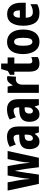

<svg xmlns="http://www.w3.org/2000/svg" viewBox="1310 -2013 713 3373"><g transform="rotate(-90 1666.5 -326.5)"><path d="M387 -221Q384 -242 377.5 -278.5Q371 -315 364.5 -353Q358 -391 354 -416H350Q346 -388 339 -349Q332 -310 326.5 -275Q321 -240 318 -223L286 0H123L5 -549H149L186 -356Q194 -315 199.5 -261.5Q205 -208 208 -165H212Q215 -201 220 -247.5Q225 -294 234 -342L270 -549H436L472 -341Q478 -298 484 -247.5Q490 -197 492 -165H496Q498 -201 503.5 -250.5Q509 -300 518 -344L559 -549H700L581 0H415Z M952 -560Q1037 -560 1084 -511.5Q1131 -463 1131 -363V0H1026L1003 -73H1000Q974 -31 943 -10.5Q912 10 862 10Q816 10 787.5 -15.5Q759 -41 746 -81Q733 -121 733 -166Q733 -254 779.5 -296.5Q826 -339 916 -343L987 -346V-368Q987 -404 973 -424Q959 -444 930 -444Q882 -444 814 -405L773 -512Q853 -560 952 -560ZM953 -249Q878 -246 878 -168Q878 -105 923 -105Q951 -105 969 -131Q987 -157 987 -201V-251Z M1432 -560Q1517 -560 1564 -511.5Q1611 -463 1611 -363V0H1506L1483 -73H1480Q1454 -31 1423 -10.5Q1392 10 1342 10Q1296 10 1267.5 -15.5Q1239 -41 1226 -81Q1213 -121 1213 -166Q1213 -254 1259.5 -296.5Q1306 -339 1396 -343L1467 -346V-368Q1467 -404 1453 -424Q1439 -444 1410 -444Q1362 -444 1294 -405L1253 -512Q1333 -560 1432 -560ZM1433 -249Q1358 -246 1358 -168Q1358 -105 1403 -105Q1431 -105 1449 -131Q1467 -157 1467 -201V-251Z M1976 -559Q1984 -559 1993 -558.5Q2002 -558 2016 -554L2005 -400Q1997 -403 1986.5 -404Q1976 -405 1967 -405Q1914 -405 1889.5 -371.5Q1865 -338 1865 -279V0H1721V-549H1832L1852 -461H1859Q1874 -497 1904 -528Q1934 -559 1976 -559Z M2279 -115Q2295 -115 2312.5 -119.5Q2330 -124 2350 -133V-18Q2299 10 2236 10Q2160 10 2127 -35Q2094 -80 2094 -171V-431H2039V-508L2105 -545L2140 -663H2237V-549H2343V-431H2237V-170Q2237 -115 2279 -115Z M2834 -276Q2834 -221 2823 -169.5Q2812 -118 2786.5 -77.5Q2761 -37 2719.5 -13.5Q2678 10 2618 10Q2543 10 2495.5 -30Q2448 -70 2425.5 -135.5Q2403 -201 2403 -276Q2403 -357 2425 -421.5Q2447 -486 2495 -522.5Q2543 -559 2620 -559Q2717 -559 2775.5 -486Q2834 -413 2834 -276ZM2549 -274Q2549 -114 2619 -114Q2657 -114 2673 -153.5Q2689 -193 2689 -276Q2689 -358 2673 -396.5Q2657 -435 2619 -435Q2582 -435 2565.5 -396.5Q2549 -358 2549 -274Z M3106 -558Q3201 -558 3253 -492Q3305 -426 3305 -310V-231H3042Q3043 -166 3067 -136Q3091 -106 3139 -106Q3176 -106 3209 -116Q3242 -126 3279 -149V-29Q3244 -8 3205.5 1Q3167 10 3123 10Q3006 10 2953.5 -64.5Q2901 -139 2901 -272Q2901 -411 2953 -484.5Q3005 -558 3106 -558ZM3107 -447Q3080 -447 3061.5 -421.5Q3043 -396 3043 -334H3171Q3171 -447 3107 -447Z"/></g></svg>

Font: Noto Sans Sinhala ExtraCondensed ExtraBold
Style: Regular
Weight: 800
Width: 2
Designer: Jelle Bosma - Monotype Design Team
Foundry: Monotype Imaging Inc.
Version: Version 2.006; ttfautohint (v1.8.4.7-5d5b)